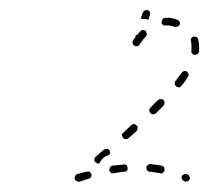

<svg xmlns="http://www.w3.org/2000/svg" viewBox="-20 -602 412 378"><path d="M127 -252Q126 -249 129 -247Q130 -245 132 -245Q134 -244 136 -244Q137 -245 142 -246Q150 -249 155 -250Q158 -251 159 -254Q161 -256 160 -259Q159 -262 156 -264Q154 -265 151 -264Q145 -263 138 -261Q137 -260 137 -260Q135 -261 133 -260Q132 -260 130 -258L129 -257Q127 -255 127 -252ZM349 -245Q352 -246 353 -248Q354 -250 354 -251Q354 -253 353 -254Q353 -255 352 -257Q351 -258 350 -258L348 -259Q346 -260 343 -259Q340 -258 338 -256Q337 -253 338 -250Q339 -247 342 -246L343 -245Q346 -244 349 -245ZM230 -266Q232 -269 231 -272Q231 -275 229 -277Q226 -279 223 -278Q213 -277 202 -276Q200 -276 199 -275Q198 -274 197 -273Q196 -272 196 -270Q195 -269 195 -267Q196 -264 198 -262Q201 -260 204 -261Q215 -263 225 -264Q228 -264 230 -266ZM301 -262Q303 -264 304 -267Q304 -270 303 -273Q301 -275 298 -276Q287 -278 276 -279Q273 -279 271 -277Q268 -275 268 -272Q268 -269 270 -266Q272 -264 275 -264Q285 -263 295 -261Q298 -260 301 -262ZM167 -283Q167 -284 167 -284Q165 -286 166 -289Q166 -291 168 -293L184 -307Q187 -309 190 -309Q193 -309 195 -307Q197 -305 197 -302Q197 -300 195 -297Q191 -296 188 -294Q182 -291 179 -286Q177 -283 175 -280Q175 -280 174 -280Q173 -280 172 -280Q170 -282 167 -283ZM221 -339Q220 -338 220 -336Q220 -335 221 -333Q221 -332 222 -331Q224 -328 227 -328Q230 -328 233 -330L249 -344Q250 -345 250 -347Q251 -348 251 -350Q251 -351 251 -352Q250 -354 249 -355Q247 -357 244 -358Q241 -358 239 -356L223 -341Q222 -340 221 -339ZM274 -385Q274 -382 276 -380Q278 -377 281 -377Q284 -377 287 -379Q295 -387 302 -394Q304 -397 304 -400Q304 -403 302 -405Q300 -407 297 -407Q294 -407 291 -405Q284 -398 276 -390Q274 -388 274 -385ZM324 -437Q324 -434 327 -432Q329 -430 332 -430Q335 -430 337 -433Q345 -442 350 -451Q352 -453 351 -456Q351 -459 348 -461Q346 -463 343 -462Q340 -462 338 -459Q332 -451 325 -442Q324 -440 324 -437ZM357 -503Q356 -499 358 -497Q360 -494 363 -494Q366 -494 369 -496Q371 -497 372 -501Q372 -505 372 -510Q372 -518 370 -525Q370 -526 369 -527Q368 -529 367 -529Q365 -530 364 -530Q362 -530 361 -530Q358 -529 356 -526Q355 -524 356 -521Q357 -516 357 -510Q357 -506 357 -503ZM267 -530Q268 -531 269 -533Q269 -534 269 -535Q269 -537 268 -538Q268 -540 267 -541Q264 -543 261 -543Q258 -543 256 -540Q253 -537 250 -533Q248 -534 247 -533Q247 -532 247 -530Q247 -529 246 -528Q243 -525 242 -522Q241 -521 241 -519Q241 -518 241 -517Q242 -515 242 -514Q243 -513 245 -512Q246 -511 247 -511Q249 -511 250 -511Q252 -512 253 -512Q254 -513 255 -515Q256 -516 258 -519Q262 -525 267 -530ZM324 -549Q326 -549 327 -549Q329 -549 330 -550Q332 -550 332 -551Q333 -553 334 -554Q335 -557 333 -560Q332 -562 329 -563Q319 -567 310 -567Q307 -567 305 -567Q304 -566 302 -566Q301 -565 300 -564Q299 -563 299 -561Q298 -560 298 -558Q298 -555 301 -553Q303 -551 306 -552Q308 -552 310 -552Q316 -552 324 -549ZM263 -580Q264 -581 265 -581Q266 -582 268 -582Q269 -582 271 -582Q274 -581 275 -578Q276 -575 275 -572L272 -563Q267 -565 261 -565Q259 -565 257 -565L261 -577Q262 -578 263 -580Z"/></svg>

Font: FRB American Cursive Dashed Extralight
Style: Italic
Weight: 200
Italic angle: -25°
Version: Version 2.0;Modular Font Editor K font №1